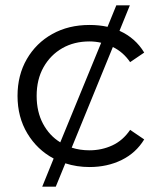

<svg xmlns="http://www.w3.org/2000/svg" viewBox="-20 -624 603 723"><path d="M317 5Q269 5 226 -9L190 79H139L182 -27Q120 -60 83 -121.5Q46 -183 46 -263Q46 -341 81 -401.5Q116 -462 177 -496Q238 -530 317 -530Q353 -530 385 -523L418 -604H469L430 -508Q490 -481 523 -426L470 -390Q444 -428 405 -447L250 -68Q281 -58 317 -58Q363 -58 403 -76.5Q443 -95 470 -135L523 -99Q492 -48 438 -21.5Q384 5 317 5ZM207 -88 361 -463Q339 -468 317 -468Q259 -468 214.5 -442.5Q170 -417 144 -371Q118 -325 118 -263Q118 -203 142 -158Q166 -113 207 -88Z"/></svg>

Font: Montserrat
Style: Regular
Weight: 400
Designer: Julieta Ulanovsky
Foundry: Julieta Ulanovsky
Version: Version 9.000; ttfautohint (v1.8.4.7-5d5b)